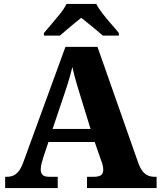

<svg xmlns="http://www.w3.org/2000/svg" viewBox="-20 -951 812 971"><path d="M6 0V-57H15Q33 -57 47 -63Q61 -69 73.5 -84Q86 -99 97 -128L311 -714H473L681 -122Q690 -99 701.5 -84.5Q713 -70 728 -63.5Q743 -57 761 -57H772V0H420V-57H457Q476 -57 489 -64Q502 -71 502 -92Q502 -101 500.5 -109.5Q499 -118 496.5 -126Q494 -134 492 -138L459 -233H225L199 -155Q197 -147 193.5 -136Q190 -125 188 -113.5Q186 -102 186 -93Q186 -76 195.5 -66.5Q205 -57 228 -57H272V0ZM246 -299H438L380 -487Q374 -507 368 -527Q362 -547 356.5 -568.5Q351 -590 346 -612Q341 -591 335 -570Q329 -549 323 -529Q317 -509 310 -489ZM202 -784Q218 -803 240.5 -829Q263 -855 284.5 -882Q306 -909 316 -931H467Q478 -909 499 -882Q520 -855 543 -829Q566 -803 581 -784V-771H500Q488 -782 468 -798.5Q448 -815 427 -832Q406 -849 391 -861Q376 -849 355 -832Q334 -815 315 -798.5Q296 -782 283 -771H202Z"/></svg>

Font: Noto Serif Khmer ExtraBold
Style: Regular
Weight: 800
Version: Version 2.003